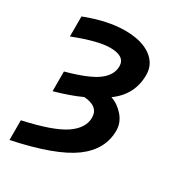

<svg xmlns="http://www.w3.org/2000/svg" viewBox="-187 -634 872 973"><g transform="rotate(30 248.5 -147.5)"><path d="M254.9 -534.2Q351.6 -534.2 405.8 -495.6Q460 -457 460 -392.6Q460 -276.4 363.3 -207Q406.2 -192.4 438 -155.3Q469.7 -118.2 469.7 -72.3Q469.7 39.1 367.7 113.8Q265.6 188.5 24.4 239.3V124Q193.4 86.9 261.7 40.5Q330.1 -5.9 330.1 -67.4Q330.1 -132.8 244.1 -138.7Q180.7 -109.4 89.8 -84V-199.2Q218.8 -234.4 269.5 -272.9Q320.3 -311.5 320.3 -362.3Q320.3 -421.9 231.4 -420.9Q163.1 -420.9 27.3 -368.2V-485.4Q154.3 -534.2 254.9 -534.2Z"/></g></svg>

Font: Gen Shin Gothic Bold
Style: Bold
Weight: 700
Designer: [Source Han Sans]
Ryoko NISHIZUKA  (kana & ideographs); Paul D. Hunt (Latin, Greek & Cyrillic); Wenlong ZHANG  (bopomofo
Version: Version 1.002.20150607